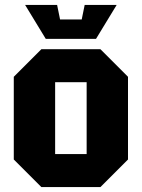

<svg xmlns="http://www.w3.org/2000/svg" viewBox="-20 -760 576 780"><path d="M36 -112V-448L148 -560H388L500 -448V-112L388 0H148ZM204 -134H332V-426H204ZM324 -740H454L370 -602H166L82 -740H212L224 -681H312Z"/></svg>

Font: Tektur SemiCondensed
Style: Bold
Weight: 700
Width: 4
Designer: Adam Jagosz
Foundry: Adam Jagosz
Version: Version 1.005;gftools[0.9.30]